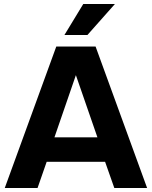

<svg xmlns="http://www.w3.org/2000/svg" viewBox="-20 -946 764 966"><path d="M720.2 0H555.2L508.8 -131.8H214.8L168.9 0H3.9L263.2 -711.9H460.9ZM470.2 -254.9 361.8 -567.9 253.9 -254.9ZM419.9 -770H304.2L398.9 -925.8H558.1Z"/></svg>

Font: Creato Display ExtraBold
Style: Regular
Weight: 800
Version: Version 1.000